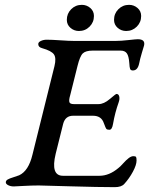

<svg xmlns="http://www.w3.org/2000/svg" viewBox="-20 -768 619 793"><path d="M318 -748Q338 -748 353 -735Q368 -722 368 -702Q368 -676 350 -658Q332 -640 306 -640Q286 -640 271 -653Q256 -666 256 -686Q256 -712 274 -730Q292 -748 318 -748ZM513 -748Q533 -748 548 -735Q563 -722 563 -702Q563 -676 545 -658Q527 -640 501 -640Q481 -640 466 -653Q451 -666 451 -686Q451 -712 469 -730Q487 -748 513 -748ZM140 -2Q112 -2 76 0Q40 2 37 2Q24 2 14 -3Q4 -8 4 -15Q4 -22 11.5 -26.5Q19 -31 35.5 -36Q52 -41 59 -44Q98 -62 114 -129L205 -495Q213 -528 203 -543Q193 -558 154 -569Q138 -573 138 -586Q138 -594 149 -599Q160 -604 173 -604Q193 -604 229.5 -601.5Q266 -599 284 -599H459Q479 -599 510.5 -602.5Q542 -606 549 -606Q581 -606 575 -580Q574 -577 566 -550Q558 -523 555 -507Q549 -477 529 -477Q520 -477 517.5 -483Q515 -489 514 -508Q512 -536 504 -547.5Q496 -559 478 -559H363Q334 -559 322 -547.5Q310 -536 300 -495L270 -375Q264 -355 266.5 -346.5Q269 -338 285 -338H387Q409 -338 433.5 -359Q458 -380 461 -380Q470 -380 472.5 -369.5Q475 -359 470 -345Q455 -303 447 -257Q443 -232 432 -232Q422 -232 419 -236Q416 -240 411 -254Q410 -257 409 -259Q399 -290 364 -290H282Q250 -290 241 -257L210 -133Q188 -42 240 -42H391Q431 -42 469 -74Q476 -79 488.5 -93Q501 -107 511.5 -115Q522 -123 531 -123Q540 -123 542 -119.5Q544 -116 544 -105Q544 -87 529 -59Q514 -31 493 -8Q481 5 454 5Q388 5 268.5 1.5Q149 -2 140 -2Z"/></svg>

Font: EB Garamond 08
Style: Italic
Weight: 400
Italic angle: -14°
Version: Version 0.016